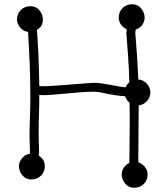

<svg xmlns="http://www.w3.org/2000/svg" viewBox="-20 -778 788 904"><path d="M670 -300Q653 -283 633 -282Q633 -254 632.5 -216.5Q632 -179 632 -141Q632 -103 631.5 -69Q631 -35 631 -14Q650 -7 662.5 8.5Q675 24 675 43Q675 70 657 88Q639 106 611 106Q585 106 569 86Q553 66 553 43Q553 27 562.5 12Q572 -3 589 -11Q589 -25 589.5 -50Q590 -75 590 -104.5Q590 -134 590.5 -165.5Q591 -197 591 -225Q591 -245 590.5 -262Q590 -279 590 -294L584 -300Q574 -310 569 -325Q546 -326 524 -329.5Q502 -333 484.5 -336.5Q467 -340 455.5 -342.5Q444 -345 442 -345Q435 -346 427 -346Q419 -346 411 -346Q390 -346 359 -343.5Q328 -341 295.5 -338Q263 -335 233.5 -332.5Q204 -330 186 -330Q180 -330 175 -330Q170 -330 165 -331Q165 -285 163.5 -239.5Q162 -194 162 -148Q162 -131 163 -106Q164 -81 164 -57Q164 -56 163.5 -53.5Q163 -51 162 -46L173 -37Q183 -29 187 -18Q191 -7 191 4Q191 31 173 49Q155 67 127 67Q101 67 85 47Q69 27 69 4Q69 -16 84.5 -34Q100 -52 121 -54V-73Q121 -87 120 -103.5Q119 -120 119 -136Q119 -182 121 -227Q123 -272 123 -318Q123 -396 120 -473Q117 -550 112 -628Q91 -630 75.5 -648Q60 -666 60 -686Q60 -713 78 -731Q96 -749 124 -749Q150 -749 166 -729Q182 -709 182 -686Q182 -675 178 -664Q174 -653 164 -645L154 -637Q159 -570 161.5 -504.5Q164 -439 165 -373Q169 -372 174 -372Q179 -372 184 -372Q202 -372 237.5 -374.5Q273 -377 310.5 -380Q348 -383 382 -385.5Q416 -388 431 -388Q435 -388 440.5 -387.5Q446 -387 456.5 -385.5Q467 -384 484 -381Q501 -378 529 -373Q553 -368 571 -367Q575 -377 584 -386L589 -390L587 -448Q586 -462 585 -482Q584 -502 582 -528L576 -610Q576 -612 575.5 -613.5Q575 -615 575 -617Q575 -622 575.5 -627.5Q576 -633 577 -640Q559 -648 549 -663Q539 -678 539 -695Q539 -722 557 -740Q575 -758 603 -758Q629 -758 645 -738Q661 -718 661 -695Q661 -677 650 -661Q639 -645 619 -639Q618 -632 617.5 -627Q617 -622 617 -617Q617 -615 617.5 -613.5Q618 -612 618 -610L624 -532Q626 -506 627 -485.5Q628 -465 629 -450L631 -404Q655 -402 671.5 -384Q688 -366 688 -343Q688 -318 670 -300Z"/></svg>

Font: Nelagoney
Style: Regular
Weight: 400
Designer: Kanati
Foundry: Kanati and Michael Everson
Version: Version 2.000